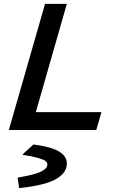

<svg xmlns="http://www.w3.org/2000/svg" viewBox="-20 -675 654 997"><path d="M213.9 -654.8H327.1L166 -92.8H506.8L480 0H25.9ZM79.1 301.8 71.8 249 73.2 247.1Q121.6 238.8 153.6 230Q185.5 221.2 200.4 212.2Q215.3 203.1 220.7 195.6Q226.1 188 226.1 179.2Q226.1 169.4 216.8 161.6Q207.5 153.8 178.2 145.3Q148.9 136.7 98.1 128.9V126L153.8 75.2Q247.1 87.4 287.1 112.1Q327.1 136.7 327.1 172.9Q327.1 195.3 315.9 214.1Q304.7 232.9 278.3 250.5Q252 268.1 201.7 281.2Q151.4 294.4 79.1 301.8Z"/></svg>

Font: IntelOne Mono Medium
Style: Italic
Weight: 500
Italic angle: -16°
Designer: Fred Shallcrass
Foundry: Frere-Jones Type LLC
Version: Version 1.200;hotconv 1.1.0;makeotfexe 2.6.0;FJTRelease1.2